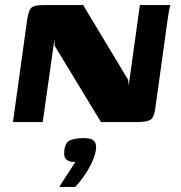

<svg xmlns="http://www.w3.org/2000/svg" viewBox="-20 -480 712 755"><path d="M31 0 87 -404Q91 -427 96 -439Q101 -451 113.5 -455.5Q126 -460 152 -460H307L484 -166L486 -143L530 -460H651Q649 -458 646.5 -447.5Q644 -437 642.5 -424.5Q641 -412 639 -402L590 -49Q585 -16 570 -8Q555 0 518 0H377L195 -300L194 -325L148 0ZM213 255Q226 234 236 219Q246 204 255.5 189.5Q265 175 276 157Q273 157 268.5 156.5Q264 156 261 156Q248 154 239 145Q230 136 233 111Q237 79 257 71Q277 63 310 63Q324 63 335.5 66Q347 69 353.5 79.5Q360 90 357 111Q353 134 340.5 160.5Q328 187 311 211.5Q294 236 276 255Z"/></svg>

Font: Genos Thin
Style: Bold Italic
Weight: 700
Italic angle: -8°
Version: Version 1.010